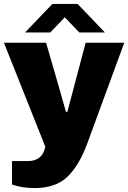

<svg xmlns="http://www.w3.org/2000/svg" viewBox="-20 -745 651 975"><path d="M41 192V73H121Q196 73 210 0L0 -528H214L276 -314Q288 -273 315 -177H322L358 -313L415 -528H611L423 -16Q382 95 322.5 152.5Q263 210 156 210Q91 210 41 192ZM246 -725H374L513 -580H383L309 -657L235 -580H107Z"/></svg>

Font: Archivo Black
Style: Regular
Weight: 400
Designer: Hector Gatti
Foundry: Omnibus-Type
Version: Version 1.101; ttfautohint (v1.8)